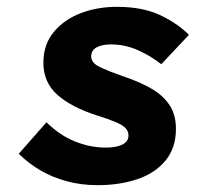

<svg xmlns="http://www.w3.org/2000/svg" viewBox="-20 -530 640 562"><path d="M265 12Q218 12 175.5 0.5Q133 -11 98 -31.5Q63 -52 35 -80L116 -172Q156 -133 200.5 -115.5Q245 -98 289 -98Q321 -98 338.5 -107Q356 -116 356 -133Q356 -146 347.5 -155Q339 -164 319 -172.5Q299 -181 264 -192Q189 -216 148 -252.5Q107 -289 107 -346Q107 -400 137.5 -436.5Q168 -473 216.5 -491.5Q265 -510 322 -510Q396 -510 447 -486.5Q498 -463 533 -428L452 -342Q422 -366 384 -383Q346 -400 305 -400Q279 -400 263 -391.5Q247 -383 247 -365Q247 -347 269 -335.5Q291 -324 348 -304Q392 -289 425 -269.5Q458 -250 476.5 -222Q495 -194 495 -153Q495 -97 464.5 -60Q434 -23 382 -5.5Q330 12 265 12Z"/></svg>

Font: Source Code Pro ExtraBold
Style: Italic
Weight: 800
Italic angle: -11°
Monospace: yes
Designer: Paul D. Hunt, Teo Tuominen
Foundry: Adobe Systems Incorporated
Version: Version 1.016;hotconv 1.0.116;makeotfexe 2.5.65601